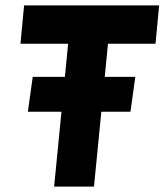

<svg xmlns="http://www.w3.org/2000/svg" viewBox="-20 -693 611 713"><path d="M101.5 -407.5H482.5L464.5 -278H83.5ZM181 0 233 -530.5H56L69.5 -673H571L557.5 -530.5H381L329 0Z"/></svg>

Font: Karla ExtraBold
Style: Italic
Weight: 800
Italic angle: -8°
Designer: Jonathan Pinhorn
Version: Version 2.004;gftools[0.9.33]